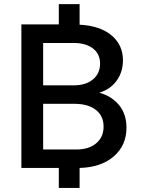

<svg xmlns="http://www.w3.org/2000/svg" viewBox="-20 -817 690 934"><path d="M266.1 97.2V0H84V-698.2H266.1V-796.9H367.2V-696.8Q466.3 -691.9 522.2 -645.3Q578.1 -598.6 578.1 -523.9Q578.1 -467.3 547.6 -424.8Q517.1 -382.3 462.9 -366.2Q522.9 -349.6 559.1 -305.9Q595.2 -262.2 595.2 -195.8Q595.2 -109.4 533.4 -56.2Q471.7 -2.9 367.2 0V97.2ZM338.9 -607.9H189.9V-401.9H338.9Q397.5 -401.9 432.1 -430.7Q466.8 -459.5 466.8 -507.8Q466.8 -554.7 432.1 -581.3Q397.5 -607.9 338.9 -607.9ZM189.9 -89.8H352.1Q412.6 -89.8 448.2 -120.1Q483.9 -150.4 483.9 -201.2Q483.9 -253.4 446 -282.7Q408.2 -312 341.8 -312H189.9Z"/></svg>

Font: Azeret Mono
Style: Regular
Weight: 400
Designer: Martin Vácha
Foundry: Displaay
Version: Version 1.002